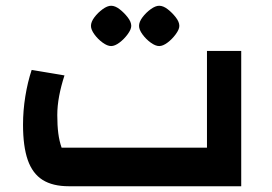

<svg xmlns="http://www.w3.org/2000/svg" viewBox="-20 -647 944 667"><path d="M219 0Q163 0 128 -22Q93 -44 76.5 -91Q60 -138 60 -214Q60 -263 68 -312.5Q76 -362 90 -404L204 -385Q192 -348 185.5 -313.5Q179 -279 179 -247Q179 -211 182.5 -184Q186 -157 194 -134H699V-470H818V0ZM366 -487Q353 -487 336.5 -499Q320 -511 308 -527.5Q296 -544 296 -557Q296 -571 308 -587Q320 -603 336.5 -615Q353 -627 366 -627Q380 -627 395.5 -615Q411 -603 423.5 -587Q436 -571 436 -557Q436 -545 423.5 -528Q411 -511 395 -499Q379 -487 366 -487ZM533 -487Q520 -487 503.5 -499Q487 -511 475 -527.5Q463 -544 463 -557Q463 -571 475 -587Q487 -603 503.5 -615Q520 -627 533 -627Q547 -627 562.5 -615Q578 -603 590.5 -587Q603 -571 603 -557Q603 -545 590.5 -528Q578 -511 562 -499Q546 -487 533 -487Z"/></svg>

Font: Changa SemiBold
Style: Regular
Weight: 600
Designer: Eduardo Rodriguez Tunni
Foundry: Eduardo Rodriguez Tunni
Version: Version 3.002; ttfautohint (v1.8.2)